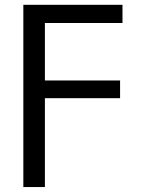

<svg xmlns="http://www.w3.org/2000/svg" viewBox="-20 -544 577 783"><path d="M75.2 -524.4H479.5V-450.2H163.1V-215.8H469.7V-143.6H163.1V218.8H75.2Z"/></svg>

Font: irohakakuC Regular
Style: Regular
Weight: 400
Designer: [Source Han Sans]
Ryoko NISHIZUKA Ë•øÂ°öÊ∂ºÂ≠ê (kana & ideographs); Paul D. Hunt (Latin, Greek & Cyrillic); Wenlong ZHAN
Version: Version 1.001.20160904